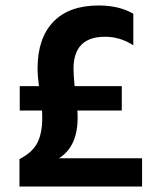

<svg xmlns="http://www.w3.org/2000/svg" viewBox="-20 -680 573 700"><path d="M195 -103H498V0H51V-100Q98 -124 116 -159Q134 -194 134 -250Q134 -268 133 -277H52V-366H122Q117 -404 117 -431Q117 -540 174 -600Q231 -660 340 -660Q414 -660 466 -630V-515Q418 -546 363 -546Q248 -546 248 -429Q248 -410 252 -366H424V-277H262Q263 -268 263 -250Q263 -146 195 -103Z"/></svg>

Font: Hind Semibold
Style: Regular
Weight: 600
Designer: Manushi Parikh, Satya Rajpurohit
Foundry: Indian Type Foundry
Version: Version 1.201;PS 1.0;hotconv 1.0.78;makeotf.lib2.5.61930; tt